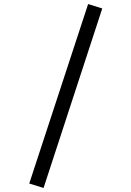

<svg xmlns="http://www.w3.org/2000/svg" viewBox="-20 -826 652 952"><path d="M417 -806 487 -784 196 106 125 84Z"/></svg>

Font: Space Mono
Style: Regular
Weight: 400
Monospace: yes
Designer: Colophon Foundry / Benjamin Critton
Foundry: Colophon Foundry
Version: Version 1.000;PS 1.003;hotconv 1.0.81;makeotf.lib2.5.63406